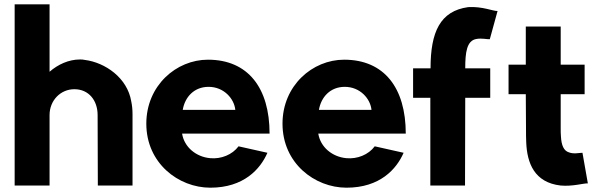

<svg xmlns="http://www.w3.org/2000/svg" viewBox="-20 -861 2786 891"><path d="M48 0H210V-327C210 -395 261 -447 325 -447C392 -447 433 -395 433 -327L434 0H595V-331C595 -353 593 -372 589 -391C571 -499 469 -571 373 -583C366 -585 358 -585 351 -585C299 -585 249 -562 210 -528V-841H48Z M659 -287C659 -104 808 10 956 10C1111 10 1188 -76 1221 -152L1087 -182C1058 -143 1006 -122 955 -127C890 -133 835 -178 825 -241H1231C1231 -453 1131 -584 945 -584C798 -584 659 -464 659 -287ZM828 -351C838 -411 881 -458 948 -458C1019 -458 1067 -403 1072 -351Z M1291 -287C1291 -104 1440 10 1588 10C1743 10 1820 -76 1853 -152L1719 -182C1690 -143 1638 -122 1587 -127C1522 -133 1467 -178 1457 -241H1863C1863 -453 1763 -584 1577 -584C1430 -584 1291 -464 1291 -287ZM1460 -351C1470 -411 1513 -458 1580 -458C1651 -458 1699 -403 1704 -351Z M1897 -407H1977V0H2138L2139 -407H2255V-544H2139C2139 -618 2146 -672 2190 -680C2215 -685 2240 -678 2253 -679L2289 -810C2268 -809 2219 -832 2153 -828C2022 -810 1978 -712 1978 -544H1897Z M2340 -424H2420L2421 -262C2421 -241 2421 -220 2422 -200C2426 -105 2459 -14 2582 0C2638 5 2688 -11 2708 -10L2683 -152C2668 -152 2643 -145 2620 -154C2597 -161 2585 -185 2583 -230C2582 -241 2582 -252 2582 -265V-424H2693V-561H2582V-738H2420V-561H2340Z"/></svg>

Font: Rabbid Highway Sign IV
Style: Bd
Weight: 400
Foundry: Cannot Into Space Fonts
Version: Version 0.277